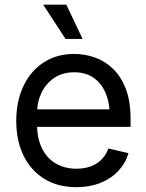

<svg xmlns="http://www.w3.org/2000/svg" viewBox="-20 -775 615 807"><path d="M301.3 11.7Q222.7 11.7 166 -23.4Q109.4 -58.6 78.9 -121.1Q48.3 -183.6 48.3 -266.6Q48.3 -349.6 78.4 -413.1Q108.4 -476.6 163.3 -512.5Q218.3 -548.3 291.5 -548.3Q336.9 -548.3 379.4 -533.2Q421.9 -518.1 455.6 -485.4Q489.3 -452.6 509 -400.9Q528.8 -349.1 528.8 -275.9V-241.7H105V-315.4H481.9L441.4 -288.6Q441.4 -341.8 424.3 -383.1Q407.2 -424.3 373.8 -447.8Q340.3 -471.2 291.5 -471.2Q243.2 -471.2 208 -447.5Q172.9 -423.8 154.3 -385Q135.7 -346.2 135.7 -300.3V-253.4Q135.7 -193.8 156.2 -151.9Q176.8 -109.9 214.4 -87.9Q252 -65.9 301.8 -65.9Q334.5 -65.9 361.1 -75.7Q387.7 -85.4 406.7 -104.5Q425.8 -123.5 435.5 -150.9L520 -131.3Q507.8 -89.4 477.5 -56.9Q447.3 -24.4 402.3 -6.3Q357.4 11.7 301.3 11.7ZM255.4 -611.3 161.6 -755.4H258.8L327.1 -611.3Z"/></svg>

Font: Inter 17pt
Style: Regular
Weight: 400
Version: Version 4.001;git-66647c0bb